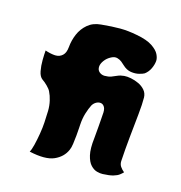

<svg xmlns="http://www.w3.org/2000/svg" viewBox="-147 -938 1033 1095"><g transform="rotate(20 369.0 -391.0)"><path d="M661 -101Q662 -83 672 -70.5Q682 -58 698 -47Q691 -38 680 -28Q669 -18 647.5 -9.5Q626 -1 586 4Q572 6 552 2.5Q532 -1 513 -18Q494 -35 482 -71.5Q470 -108 472 -172Q472 -178 472 -197Q472 -216 472 -240Q472 -264 471.5 -284.5Q471 -305 471 -313Q472 -344 462.5 -358Q453 -372 439 -373Q425 -374 412 -365Q399 -356 392 -341Q383 -319 376 -287Q369 -255 370 -216Q370 -216 370.5 -197.5Q371 -179 371 -152Q371 -125 369.5 -100Q368 -75 363 -62Q347 -14 298.5 12.5Q250 39 152 26Q159 12 164 -20Q169 -52 172 -90Q175 -128 174 -159Q174 -174 171 -228Q169 -258 160 -286Q151 -314 138 -335Q131 -347 113 -362Q95 -377 80 -385Q62 -396 53.5 -426Q45 -456 42.5 -490Q40 -524 40 -547Q43 -546 55.5 -543.5Q68 -541 82 -540Q96 -539 104 -540Q127 -542 142.5 -559Q158 -576 158 -611Q158 -651 170.5 -689.5Q183 -728 211.5 -757Q240 -786 286 -794Q350 -806 397 -810Q444 -814 499 -808Q561 -802 594.5 -783.5Q628 -765 640.5 -744Q653 -723 653 -706Q653 -684 644 -659.5Q635 -635 616 -618Q608 -612 587 -604.5Q566 -597 539 -598.5Q512 -600 486 -621Q479 -627 467 -635Q455 -643 439 -646Q423 -649 404 -637Q382 -623 370 -603Q358 -583 358 -567Q358 -546 372 -535.5Q386 -525 404 -526Q428 -528 443.5 -535.5Q459 -543 474 -551.5Q489 -560 511 -564Q528 -567 551.5 -564.5Q575 -562 598.5 -553.5Q622 -545 639 -528.5Q656 -512 659 -487Q663 -449 662 -385.5Q661 -322 660 -247.5Q659 -173 661 -101Z"/></g></svg>

Font: Potta One
Style: Regular
Weight: 400
Designer: 108,108go
Foundry: Font Zone 108
Version: Version 1.000